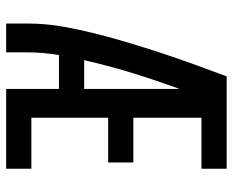

<svg xmlns="http://www.w3.org/2000/svg" viewBox="-88 -688 775 640"><g transform="rotate(90 300.0 -367.5)"><path d="M58 0V-74Q58 -131 68 -187.5Q78 -244 92 -299.5Q106 -355 122.5 -410Q139 -465 157 -519.5Q175 -574 194.5 -627.5Q214 -681 234 -735H276V-721L323 -705Q281 -596 243.5 -485Q206 -374 180 -260H276V-176H163Q159 -151 156.5 -125Q154 -99 154 -74V0ZM276 0V-735H542V-651H372V-424H521V-340H372V-84H542V0Z"/></g></svg>

Font: Zed Mono Medium Extended
Style: Regular
Weight: 500
Width: 7
Monospace: yes
Designer: Belleve Invis
Foundry: Belleve Invis
Version: Version 1.0.0; ttfautohint (v1.8.4)